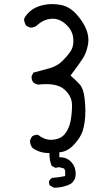

<svg xmlns="http://www.w3.org/2000/svg" viewBox="-20 -780 540 929"><path d="M346.2 60.1Q346.2 27.8 325.7 4.9Q303.7 -19 271.5 -19H267.1V-43L271 -43.5Q307.6 -47.4 337.4 -79.6Q368.2 -112.8 378.9 -143.1Q393.1 -185.1 393.1 -243.7Q393.1 -272.9 389.2 -305.2Q383.3 -352.5 365.7 -371.6Q347.7 -391.6 321.3 -414.6Q360.8 -466.3 378.9 -494.6Q397.5 -522 404.8 -560.1Q407.7 -572.8 407.7 -585.9Q407.7 -610.4 398.4 -635.3Q383.8 -673.3 350.1 -710.9Q316.9 -748 273.4 -756.3Q252.9 -760.3 231.4 -760.3Q210 -760.3 188.5 -755.4Q147 -746.1 122.1 -722.7Q98.6 -699.7 96.2 -685.5Q98.1 -669.9 106.4 -655.8L124 -647Q126.5 -646.5 128.9 -646.5Q145 -646.5 157.2 -655.8Q189.5 -686 227.1 -689Q231 -689.5 234.4 -689.5Q272 -689.5 304.2 -657.2Q331.5 -629.4 334.5 -593.8Q335 -587.4 335 -581.5Q335 -550.8 320.8 -530.8Q305.2 -507.8 280.8 -483.9Q256.3 -460 218 -449.2Q179.7 -438.5 141.6 -428.7L133.3 -412.1Q132.8 -409.7 132.8 -407.2Q132.8 -391.6 141.6 -380.9Q152.3 -372.6 166 -370.6Q186 -373 203.1 -373Q262.2 -373 291.5 -347.2Q328.6 -314.5 328.6 -270Q328.6 -268.6 328.6 -267.6Q327.6 -223.1 320.6 -190.2Q313.5 -157.2 294.9 -133.3Q275.9 -107.9 236.8 -104Q231.9 -103.5 227.1 -103.5Q194.3 -103.5 164.1 -127.4Q162.1 -127.9 159.2 -127.9Q156.2 -127.9 151.9 -127Q142.1 -125.5 134.3 -119.1L125.5 -101.6Q125.5 -99.1 125.5 -97.2Q125.5 -78.1 137.7 -64Q171.4 -39.6 214.8 -39.6H219.2V-35.2Q219.2 -3.9 230 22.5L248.5 32.2L265.6 28.8L290 35.2L295.4 45.9V71.8Q264.6 78.6 233.4 80.6Q222.2 85.4 217.3 96.7Q216.8 99.6 216.8 101.6Q216.8 111.3 221.7 117.7L241.2 128.4Q286.1 128.4 322.8 109.4Q338.9 96.7 344.2 79.1Q346.2 69.3 346.2 60.1Z"/></svg>

Font: Bakudai
Style: Light
Weight: 300
Version: Version 1.48